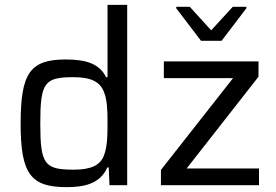

<svg xmlns="http://www.w3.org/2000/svg" viewBox="-20 -763 1139 791"><path d="M254 8C323 8 392 -4 422 -73H428L431 0H504V-743H423V-445H417C390 -501 333 -518 251 -518C104 -518 65 -462 65 -254C65 -47 106 8 254 8ZM706 -729 808 -595H893L995 -729V-735H939L850 -638L762 -735H706ZM643 -63V0H1047V-69H749L1045 -447V-510H655V-441H940ZM285 -64C163 -64 146 -85 146 -255C146 -423 163 -445 283 -445C354 -445 393 -427 409 -382C421 -352 423 -311 423 -261C423 -200 422 -158 408 -122C393 -82 354 -64 285 -64Z"/></svg>

Font: Saira UNSAM
Style: Regular
Weight: 400
Designer: Hector Gatti with collaboration of the Omnibus-Type team
Foundry: Omnibus-Type
Version: Version 0.072;PS 000.072;hotconv 1.0.88;makeotf.lib2.5.64775